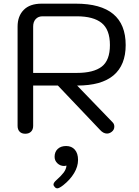

<svg xmlns="http://www.w3.org/2000/svg" viewBox="-20 -720 757 1048"><path d="M76 -575Q76 -632 109.5 -666Q143 -700 207 -700H394Q666 -700 666 -474Q666 -365 600 -309Q534 -253 401 -253L595 -52Q604 -43 604 -29Q604 -11 589 0Q577 9 564 9Q544 9 526 -11L296 -253H161V-33Q161 -13 149.5 -1.5Q138 10 118 10Q98 10 87 -1.5Q76 -13 76 -33ZM399 -322Q491 -322 535.5 -356.5Q580 -391 580 -474Q580 -558 535 -594.5Q490 -631 399 -631H212Q189 -631 175 -616Q161 -601 161 -575V-322ZM272 287Q272 277 288 263Q314 240 327.5 222Q341 204 343 184Q335 186 330 186Q309 186 293.5 171.5Q278 157 278 136Q278 109 295 93Q312 77 341 77Q371 77 388.5 97Q406 117 406 153Q406 189 384.5 225Q363 261 325 291Q303 308 293 308Q285 308 279 301Q272 294 272 287Z"/></svg>

Font: Kodchasan
Style: Regular
Weight: 400
Version: Version 1.000; ttfautohint (v1.6)